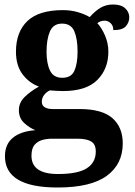

<svg xmlns="http://www.w3.org/2000/svg" viewBox="-20 -594 600 854"><path d="M236 240Q2 240 2 101Q2 48 37 19Q72 -10 137 -15Q110 -26 87 -47.5Q64 -69 64 -104Q64 -137 89 -162Q114 -187 153 -209Q109 -225 80 -264Q51 -303 51 -364Q51 -452 102 -500.5Q153 -549 260 -549Q295 -549 326 -540Q357 -531 379 -518Q405 -547 429 -560.5Q453 -574 483 -574Q519 -574 537 -557Q555 -540 555 -517Q555 -495 540 -477.5Q525 -460 484 -460Q484 -480 472 -491Q460 -502 446 -502Q426 -502 413 -491Q433 -469 447.5 -435Q462 -401 462 -364Q462 -288 413 -238.5Q364 -189 260 -189Q249 -189 230 -190Q211 -191 202 -192Q188 -186 177 -172.5Q166 -159 166 -141Q166 -125 179 -117Q192 -109 213 -109H334Q434 -109 480 -68.5Q526 -28 526 44Q526 136 455 188Q384 240 236 240ZM257 -248Q297 -248 311 -279.5Q325 -311 325 -365Q325 -421 310.5 -455Q296 -489 256 -489Q217 -489 202 -454Q187 -419 187 -364Q187 -312 202.5 -280Q218 -248 257 -248ZM238 180Q326 180 366 154.5Q406 129 406 80Q406 48 386 35.5Q366 23 325 23H209Q189 23 168.5 28.5Q148 34 134 50Q120 66 120 99Q120 180 238 180Z"/></svg>

Font: Noto Serif Yezidi
Style: Bold
Weight: 700
Designer: Dalton Maag Ltd
Foundry: Dalton Maag Ltd
Version: Version 1.001; ttfautohint (v1.8.4.7-5d5b)